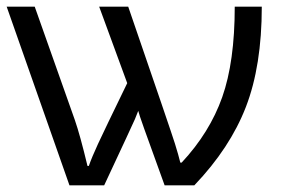

<svg xmlns="http://www.w3.org/2000/svg" viewBox="-20 -555 859 575"><path d="M394 -223Q389 -210 384 -198Q379 -186 292 0H188L0 -535H84L204 -196Q220 -150 242 -58H246Q255 -84 273.5 -124Q292 -164 361 -306L277 -535H364Q493 -160 504 -124.5Q515 -89 520 -68H524Q608 -158 645.5 -264Q683 -370 683 -535H764Q764 -358 716.5 -235Q669 -112 562 0H473L412 -169Q396 -214 394 -223Z"/></svg>

Font: Stephens Clock
Style: Regular
Weight: 400
Designer: Peter Wiegel (catfonts.de) with slight modifications by DT1.org
Version: Version 0.9.1